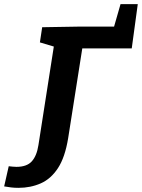

<svg xmlns="http://www.w3.org/2000/svg" viewBox="-148 -662 683 924"><path d="M-59 242Q-79 242 -94.5 240Q-110 238 -128 235L-106 138Q-96 139 -87 140Q-78 141 -69 141Q-19 141 5 114.5Q29 88 37 36L111 -438L44 -458L55 -531L234 -534H401L432 -642H515L486 -429H248L180 3Q165 95 131 147Q97 199 48 220.5Q-1 242 -59 242Z"/></svg>

Font: Bitter
Style: Bold Italic
Weight: 700
Italic angle: -9°
Designer: Sol Matas, and Bitter project Authors
Foundry: Sol Matas
Version: Version 2.001